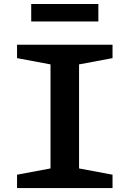

<svg xmlns="http://www.w3.org/2000/svg" viewBox="-20 -958 660 978"><path d="M66.8 -68.1 272.4 -106.6 237.3 -50.8V-679.2L272.4 -623.4L66.8 -661.9V-730H553.2V-661.9L347.6 -623.4L382.7 -679.2V-50.8L347.6 -106.6L553.2 -68.1V0H66.8ZM139 -937.6H481V-848.8H139Z"/></svg>

Font: Monaspace Xenon Var
Style: Regular
Weight: 400
Designer: Riley Cran and the Lettermatic Team
Version: Version 1.000 (Monaspace Xenon Var)